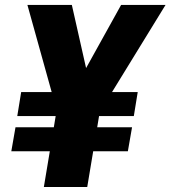

<svg xmlns="http://www.w3.org/2000/svg" viewBox="-20 -747 681 767"><path d="M25.2 -142.8 41.9 -238.6H195L202.4 -283.4H49L64.6 -379.3H186.4L89.5 -727.3H267L323.9 -475.1L463.8 -727.3H641.3L427.6 -379.3H530.2L514.6 -283.4H375.7L368.3 -238.6H507.5L490.8 -142.8H352.3L328.5 0H155.2L179 -142.8Z"/></svg>

Font: Inter P Extra Bold
Style: Italic
Weight: 800
Italic angle: 9.39999°
Designer: Rasmus Andersson
Foundry: rsms
Version: Version 3.018;git-588b23468